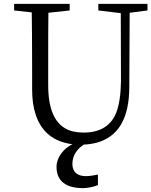

<svg xmlns="http://www.w3.org/2000/svg" viewBox="-20 -732 782 992"><path d="M409 240C430 240 465 234 486 224V170C462 175 441 178 423 178C383 178 354 159 354 115C354 68 382 35 413 15C436 14 457 11 477 6C591 -24 648 -120 648 -283L650 -666L742 -678V-712H488V-678L604 -664L605 -311C604 -244 596 -191 581 -151C554 -82 497 -47 412 -47C394 -47 377 -49 361 -52C273 -71 229 -151 229 -292V-382C229 -509 229 -603 230 -666L340 -678V-712H53V-678L144 -668C145 -605 146 -510 146 -382V-269C146 -220 152 -176 165 -138C195 -49 258 1 354 13C308 36 272 81 272 130C272 206 324 240 409 240Z"/></svg>

Font: Noto Serif Tangut
Style: Regular
Weight: 400
Designer: YANG Xicheng
Foundry: Liu Zhao Studio
Version: Version 2.169